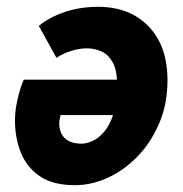

<svg xmlns="http://www.w3.org/2000/svg" viewBox="-20 -532 538 564"><path d="M200 12Q136 12 97.5 -14Q59 -40 41.5 -83Q24 -126 24 -178Q24 -203 29 -228Q34 -253 40 -272Q46 -291 50 -298H352L340 -194H158Q157 -189 155.5 -183Q154 -177 154 -170Q154 -153 160.5 -139.5Q167 -126 181.5 -118Q196 -110 220 -110Q234 -110 252 -118Q270 -126 286.5 -145.5Q303 -165 313.5 -198.5Q324 -232 324 -284Q324 -325 311.5 -348Q299 -371 279 -380.5Q259 -390 234 -390Q213 -390 188 -382Q163 -374 146 -362L94 -456Q126 -482 171 -497Q216 -512 268 -512Q361 -512 416.5 -454.5Q472 -397 472 -296Q472 -227 448 -170.5Q424 -114 384.5 -73Q345 -32 297 -10Q249 12 200 12Z"/></svg>

Font: Source Sans 3 Black
Style: Italic
Weight: 900
Italic angle: -11°
Designer: Paul D. Hunt
Foundry: Adobe
Version: Version 3.052;hotconv 1.1.0;makeotfexe 2.6.0